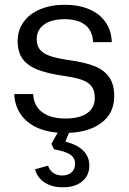

<svg xmlns="http://www.w3.org/2000/svg" viewBox="-20 -555 549 816"><path d="M40.6 -155.3H120.7Q124.1 -103.1 160.6 -77.2Q197 -51.3 257.4 -51.3Q318 -51.3 350.4 -74Q382.9 -96.7 382.9 -139.1Q382.9 -169.6 369.6 -187.4Q356.4 -205.3 328.6 -215.4Q300.9 -225.4 249.9 -232.6Q181 -242.9 139.4 -259.1Q97.9 -275.4 76.4 -304.4Q55 -333.4 55 -381Q55 -426.4 80.1 -461.5Q105.3 -496.6 150.8 -515.6Q196.3 -534.7 255.4 -534.7Q315.3 -534.7 359.8 -515.4Q404.3 -496 428.9 -460.4Q453.6 -424.7 455.1 -375.9H375.7Q374.3 -409.6 358.9 -431.3Q343.4 -453 316.9 -463.2Q290.4 -473.4 254.4 -473.4Q198.9 -473.4 167.4 -450.6Q136 -427.9 136 -388.7Q136 -360.4 150.5 -343.3Q165 -326.1 195 -316.3Q225 -306.4 277 -299Q341.1 -290 381.6 -273.9Q422.1 -257.9 443.8 -227.4Q465.4 -197 465.4 -146.1Q465.4 -72 408.4 -31Q351.3 10 255.3 10Q190.3 10 142.5 -10.4Q94.7 -30.7 68.7 -68.1Q42.7 -105.6 40.6 -155.3ZM128.9 164.4 184.4 149Q190.4 168.3 205.4 179.2Q220.3 190.1 242.7 190.9Q269.4 190.9 284.3 177.4Q299.1 163.9 299.1 141.3Q299.1 115.9 278.9 102.1Q258.7 88.3 209.6 79.4L198.4 56.7L237.7 -13.7H282.9L257.7 46.9Q306.9 59 333.2 84.7Q359.6 110.4 359.6 149Q359.6 191.3 328.5 216.5Q297.4 241.7 246.1 241Q201.7 241 170.3 221.1Q138.9 201.3 128.9 164.4Z"/></svg>

Font: Mona Sans VF XLt
Style: Regular
Weight: 200
Designer: Deni Anggara
Foundry: GitHub
Version: Version 2.000;Glyphs 3.2.3 (3260)